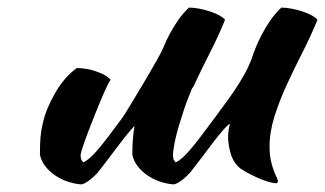

<svg xmlns="http://www.w3.org/2000/svg" viewBox="-20 -465 855 505"><path d="M477 -445Q490 -445 505 -442Q520 -439 533.5 -434.5Q547 -430 557 -424.5Q567 -419 572 -413Q554 -369 532 -326Q510 -283 491 -242Q489 -237 485 -232Q481 -222 477 -212Q472 -201 465 -180Q458 -159 451 -136Q444 -113 439.5 -91Q435 -69 435 -56Q435 -48 437.5 -44Q440 -40 442 -38Q457 -44 480 -71Q503 -98 544 -154Q554 -168 567.5 -186Q581 -204 595 -224.5Q609 -245 621.5 -267Q634 -289 642 -311Q646 -323 652.5 -339.5Q659 -356 668.5 -374Q678 -392 690.5 -410.5Q703 -429 720 -445Q733 -445 748 -442Q763 -439 776.5 -434.5Q790 -430 800 -424.5Q810 -419 815 -413Q797 -369 775 -326Q753 -283 734 -241.5Q715 -200 702 -159Q689 -118 689 -79Q689 -58 692.5 -42.5Q696 -27 700 -16.5Q704 -6 707.5 1Q711 8 711 13Q711 14 709 16Q708 17 707 17Q700 17 689 14Q678 11 664.5 5.5Q651 0 637.5 -7Q624 -14 612 -22Q593 -38 586.5 -62Q580 -86 580 -103Q580 -124 585 -139Q581 -139 567 -123Q553 -107 536.5 -85Q520 -63 504 -42Q488 -21 480 -11Q467 3 455.5 11Q444 19 437 20Q421 19 403.5 13.5Q386 8 370.5 -2Q355 -12 343.5 -26Q332 -40 328 -58Q328 -86 330 -104Q331 -118 334 -134Q330 -130 324 -123Q310 -107 293.5 -85Q277 -63 261 -42Q245 -21 237 -11Q224 3 212.5 11Q201 19 194 20Q178 19 160.5 13.5Q143 8 127.5 -2Q112 -12 100.5 -26Q89 -40 85 -58Q85 -86 86.5 -104Q88 -122 93 -143Q102 -181 126 -222Q150 -263 182 -286Q191 -286 203 -284.5Q215 -283 227.5 -279Q240 -275 251.5 -269.5Q263 -264 271 -255Q262 -245 227 -157Q192 -69 192 -56Q192 -48 194.5 -44Q197 -40 199 -38Q214 -44 237 -71Q260 -98 301 -154Q311 -168 357 -245.5Q403 -323 409.5 -339.5Q416 -356 425.5 -374Q435 -392 447.5 -410.5Q460 -429 477 -445Z"/></svg>

Font: Sweet Mavka Script
Style: Regular
Weight: 500
Designer: Pablo Impallari/Anastassiya Vishnevskaya
Foundry: Pablo Impallari/ Anastassiya Vishnevskaya
Version: Version 2.0/www.impallari.com/   behance.net/sweetcherry